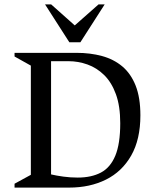

<svg xmlns="http://www.w3.org/2000/svg" viewBox="-20 -852 706 872"><path d="M46.1 0V-17.6L120.1 -58V-554L46.1 -595.4V-612H327.4Q390 -612 443.2 -597.6Q496.4 -583.1 535.5 -550.4Q574.5 -517.6 596.1 -463Q617.6 -408.4 617.6 -328Q617.6 -219 576 -145.8Q534.3 -72.6 461.3 -36.3Q388.3 0 294 0ZM211.9 -59.9Q236.2 -54.2 267.5 -49.9Q298.9 -45.5 332.9 -45.5Q395.1 -45.5 438.2 -68.2Q481.3 -90.9 503.7 -144.9Q526.1 -198.8 526.1 -292.4Q526.1 -370.3 506.4 -424.2Q486.8 -478.1 453 -511.2Q419.2 -544.2 377.3 -559.1Q335.4 -574.1 291 -574.1H211.9ZM294.9 -660.1 184.6 -832H212.4L319.5 -736.6L427.5 -832H455.4L345.1 -660.1Z"/></svg>

Font: Ancizar Serif Light
Style: Regular
Weight: 300
Designer: Cesar Puertas, Viviana Monsalve, Julian Moncada, Julian Prieto, Jose Castro, Felipe Aragon, Mariel Hernandez, Sara Alarc
Version: Version 8.100